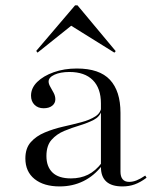

<svg xmlns="http://www.w3.org/2000/svg" viewBox="-20 -681 583 713"><path d="M354.8 -206.5V-296.8Q354.8 -353.2 324.6 -383.5Q294.4 -413.7 237.9 -413.7Q204 -413.7 182.3 -403.6Q160.5 -393.5 160.5 -378.2Q160.5 -369.4 166.9 -358.5Q173.4 -347.6 179.4 -335.9Q185.5 -324.2 185.5 -312.1Q185.5 -297.6 173.8 -288.3Q162.1 -279 141.9 -279Q121 -279 108.1 -291.9Q95.2 -304.8 95.2 -325.8Q95.2 -354 118.1 -376.6Q141.1 -399.2 179.8 -412.9Q218.5 -426.6 265.3 -426.6Q349.2 -426.6 388.3 -384.7Q427.4 -342.7 427.4 -262.1V-206.5ZM201.6 11.3Q142.7 11.3 108.5 -16.1Q74.2 -43.5 74.2 -92.7Q74.2 -130.6 94.4 -153.2Q114.5 -175.8 146.4 -189.1Q178.2 -202.4 213.7 -210.5Q249.2 -218.5 281.5 -227Q313.7 -235.5 334.7 -249.2Q355.6 -262.9 356.5 -286.3L357.3 -270.2Q350.8 -247.6 328.2 -235.9Q305.6 -224.2 276.2 -215.3Q246.8 -206.5 218.5 -194.8Q190.3 -183.1 171.4 -161.7Q152.4 -140.3 152.4 -101.6Q152.4 -62.1 175 -40.3Q197.6 -18.5 243.5 -18.5Q279 -18.5 306.9 -32.3Q334.7 -46 358.1 -76.6L358.9 -66.1Q329.8 -28.2 289.9 -8.5Q250 11.3 201.6 11.3ZM427.4 -43.5Q427.4 -25 435.5 -15.3Q443.5 -5.6 459.7 -5.6Q473.4 -5.6 487.5 -11.3Q501.6 -16.9 519.4 -29L524.2 -21Q501.6 -4 480.6 3.6Q459.7 11.3 434.7 11.3Q394.4 11.3 374.6 -6.9Q354.8 -25 354.8 -60.5V-206.5H427.4ZM119.4 -485.5 114.5 -491.9 258.9 -661.3H267.7L409.7 -491.1L404.8 -485.5L227.4 -596L255.6 -594.4Z"/></svg>

Font: Playfair 144pt SemiExpanded Light
Style: Regular
Weight: 300
Width: 6
Designer: Claus Eggers Sørensen
Foundry: Claus Eggers Sørensen
Version: Version 2.203